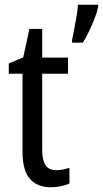

<svg xmlns="http://www.w3.org/2000/svg" viewBox="-20 -780 434 810"><path d="M217 -62Q231 -62 246 -65Q261 -68 273 -72V-6Q258 1 237.5 5.5Q217 10 194 10Q138 10 106.5 -25Q75 -60 75 -140V-469H17V-512L78 -538L104 -658H158V-537H267V-469H158V-148Q158 -105 172 -83.5Q186 -62 217 -62ZM394 -750Q390 -730 379 -702Q368 -674 355 -646.5Q342 -619 329 -600H284V-611Q287 -625 292.5 -653.5Q298 -682 303 -712Q308 -742 309 -760H394Z"/></svg>

Font: Noto Sans Gurmukhi Condensed
Style: Regular
Weight: 400
Width: 3
Designer: Jelle Bosma - Monotype Design Team
Foundry: Monotype Imaging Inc.
Version: Version 2.004; ttfautohint (v1.8.4.7-5d5b)